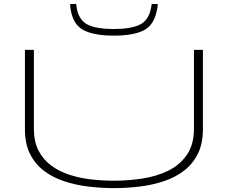

<svg xmlns="http://www.w3.org/2000/svg" viewBox="-20 -956 1170 986"><path d="M108 -292V-700H154V-295Q154 -229 178 -182.5Q202 -136 243.5 -105.5Q285 -75 338 -58Q391 -41 449.5 -34.5Q508 -28 565 -28Q638 -28 710.5 -39Q783 -50 843 -79Q903 -108 939.5 -160.5Q976 -213 976 -295V-700H1022V-292Q1022 -218 996 -166Q970 -114 925 -79.5Q880 -45 821.5 -25.5Q763 -6 697.5 2Q632 10 565 10Q499 10 433 2Q367 -6 308.5 -25.5Q250 -45 205 -79.5Q160 -114 134 -166Q108 -218 108 -292ZM564 -773Q469 -773 414.5 -798.5Q360 -824 345 -896Q341 -914 340 -935L371 -936Q372 -929 373 -922Q374 -915 375 -909Q388 -849 433.5 -828Q479 -807 564 -807Q649 -807 695 -828Q741 -849 754 -908Q756 -915 757 -922Q758 -929 759 -936L790 -935Q790 -924 788 -914Q786 -904 784 -896Q768 -823 714 -798Q660 -773 564 -773Z"/></svg>

Font: Georama ExtraExtended ExtraLight
Style: Regular
Weight: 200
Width: 8
Designer: Jean-Baptiste Levee
Foundry: Production Type
Version: Version 1.000